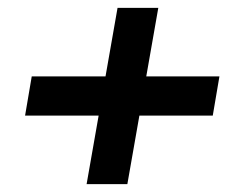

<svg xmlns="http://www.w3.org/2000/svg" viewBox="-20 -535 611 490"><path d="M201 -65 280 -515H384L305 -65ZM44 -240 61 -340H540L523 -240Z"/></svg>

Font: DM Sans 16pt SemiBold
Style: Italic
Weight: 600
Italic angle: -10°
Version: Version 4.004;gftools[0.9.30]